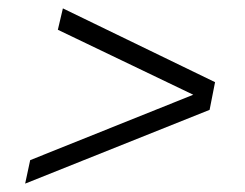

<svg xmlns="http://www.w3.org/2000/svg" viewBox="-20 -482 584 458"><path d="M40 -44 52 -100 441 -256 118 -411 130 -462 493 -286 480 -220Z"/></svg>

Font: Saira Light
Style: Italic
Weight: 300
Italic angle: -12°
Designer: Hector Gatti with collaboration of the Omnibus-Type team
Foundry: Omnibus-Type
Version: Version 1.100; ttfautohint (v1.8.3)